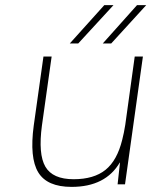

<svg xmlns="http://www.w3.org/2000/svg" viewBox="-20 -721 599 751"><path d="M449 -82V-83V-86Q393 10 260 10Q164 10 129.5 -47Q95 -104 112 -230L150 -500H182L144 -230Q129 -118 157.5 -69Q186 -20 268 -20Q347 -20 392.5 -56.5Q438 -93 458 -174Q465 -201 470 -233L507 -500H539L469 0H440ZM388 -701H424L286 -551H253ZM516 -701H552L415 -551H382Z"/></svg>

Font: Fivo Sans Thin
Style: Regular
Weight: 250
Foundry: Alexander Slobzheninov
Version: 1.0